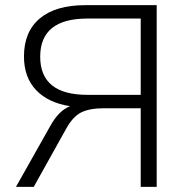

<svg xmlns="http://www.w3.org/2000/svg" viewBox="-20 -725 720 745"><path d="M42 0 175 -236Q208 -296 252 -313Q167 -326 120 -375.5Q73 -425 73 -506Q73 -602 134.5 -653.5Q196 -705 311 -705H588V0H526V-305H384Q328 -305 295.5 -289Q263 -273 237 -226L111 0ZM319 -357H526V-653H319Q136 -653 136 -505Q136 -357 319 -357Z"/></svg>

Font: Mulish Light
Style: Regular
Weight: 300
Designer: Vernon Adams
Foundry: Vernon Adams
Version: Version 3.603; ttfautohint (v1.8.3)